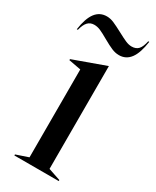

<svg xmlns="http://www.w3.org/2000/svg" viewBox="-206 -753 656 806"><g transform="rotate(30 122.0 -350.0)"><path d="M15 -5 74 -25V-451L15 -462V-467L170 -523H171V-25L230 -5V0H15ZM103 -615Q77 -630 62 -636.5Q47 -643 32 -643Q13 -643 1 -630.5Q-11 -618 -18 -590H-23Q-15 -646 5.5 -673Q26 -700 60 -700Q77 -700 94.5 -692.5Q112 -685 142 -669Q166 -656 182 -649Q198 -642 212 -642Q233 -642 244.5 -654.5Q256 -667 262 -696H267Q259 -639 238.5 -611.5Q218 -584 184 -584Q167 -584 149 -591.5Q131 -599 103 -615Z"/></g></svg>

Font: Nyght Serif
Style: Regular
Weight: 400
Designer: Maksym Kobuzan
Version: Version 0.410